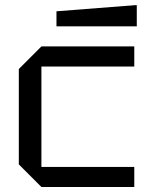

<svg xmlns="http://www.w3.org/2000/svg" viewBox="-20 -745 585 765"><path d="M55 -90V-470L145 -560H515V-480H145V-80H515V0H145ZM205 -640V-700L525 -725V-640Z"/></svg>

Font: Tektur
Style: Regular
Weight: 400
Designer: Adam Jagosz
Foundry: Adam Jagosz
Version: Version 1.005;gftools[0.9.30]